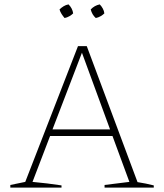

<svg xmlns="http://www.w3.org/2000/svg" viewBox="-20 -854 746 874"><path d="M606 -25Q645 -19 680 -10V0H456V-12L569 -26L492 -235H208L128 -26Q162 -23 194.5 -19Q227 -15 260 -10V0H27V-12L95 -26L335 -644H375ZM219 -265H481L353 -614ZM292 -834Q310 -816 313 -793Q306 -786 295.5 -780Q285 -774 274 -772Q267 -780 260.5 -790Q254 -800 251 -811Q259 -819 269.5 -825.5Q280 -832 292 -834ZM434 -834Q442 -826 448 -815Q454 -804 455 -793Q448 -786 437.5 -780Q427 -774 416 -772Q399 -787 393 -811Q410 -829 434 -834Z"/></svg>

Font: Piazzolla SC Thin
Style: Regular
Weight: 100
Designer: Juan Pablo del Peral
Foundry: Huerta Tipografica
Version: Version 1.330